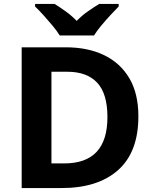

<svg xmlns="http://www.w3.org/2000/svg" viewBox="-20 -954 780 974"><path d="M682 -364Q682 -183 579.5 -91.5Q477 0 292 0H90V-714H314Q426 -714 508.5 -674Q591 -634 636.5 -556.5Q682 -479 682 -364ZM525 -360Q525 -479 473 -534.5Q421 -590 322 -590H241V-125H306Q525 -125 525 -360ZM283 -774Q269 -797 246.5 -824Q224 -851 200.5 -877Q177 -903 158 -921V-934H257Q283 -918 313 -896.5Q343 -875 369 -848Q395 -875 426 -896.5Q457 -918 483 -934H582V-921Q564 -903 540 -877Q516 -851 493.5 -824Q471 -797 457 -774Z"/></svg>

Font: Noto Sans Javanese
Style: Regular
Weight: 400
Designer: Monotype Design Team
Foundry: Monotype Imaging Inc.
Version: Version 2.004